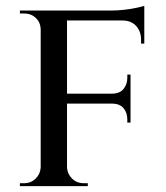

<svg xmlns="http://www.w3.org/2000/svg" viewBox="-20 -636 567 656"><path d="M209 -600V0H119V-600ZM426 -316V-282H207V-316ZM473 -600V-566H207V-600ZM426 -284V-217H415V-228Q415 -251 402 -266.5Q389 -282 362 -282V-284ZM426 -381V-314H362V-316Q389 -316 402 -332Q415 -348 415 -370V-381ZM473 -569V-487H462V-500Q462 -529 445 -547.5Q428 -566 398 -566V-569ZM473 -616V-590L361 -600Q381 -600 403.5 -602.5Q426 -605 445 -609Q464 -613 473 -616ZM121 -64 131 0H48V-10Q48 -10 54.5 -10Q61 -10 62 -10Q86 -10 102 -26Q118 -42 119 -64ZM121 -537H119Q118 -560 102 -575Q86 -590 62 -590Q61 -590 54.5 -590Q48 -590 48 -590V-600H131ZM207 -64H209Q210 -42 226 -26Q242 -10 267 -10Q267 -10 273.5 -10Q280 -10 280 -10V0H197Z"/></svg>

Font: Cinzel Eorzea
Style: Regular
Weight: 500
Designer: Natanael Gama
Version: Version 2.000